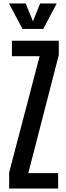

<svg xmlns="http://www.w3.org/2000/svg" viewBox="-20 -1096 383 1116"><path d="M33.2 0V-93.3L210.4 -769.5H49.3V-859.4H321.8V-776.4L144.5 -89.8H317.9V0ZM110.8 -927.7 32.2 -1075.7H129.4L171.4 -972.2L213.4 -1075.7H309.6L231.4 -927.7Z"/></svg>

Font: Antonio Medium
Style: Regular
Weight: 500
Designer: Vernon Adams
Foundry: Vernon Adams
Version: Version 1.002